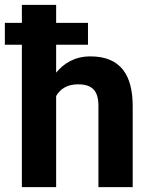

<svg xmlns="http://www.w3.org/2000/svg" viewBox="-39 -770 623 790"><path d="M282 -423C342 -423 366 -395 366 -334V0H507V-333C507 -460 458 -538 333 -538C268 -538 223 -509 192 -471V-586H323V-676H192V-750H51V-676H-19V-586H51V0H192V-375C209 -404 237 -423 282 -423Z"/></svg>

Font: Asimov
Style: Regular
Weight: 500
Designer: Google
Version: Version 2.000980; 2014